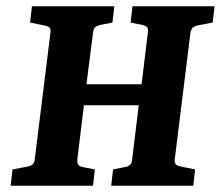

<svg xmlns="http://www.w3.org/2000/svg" viewBox="-20 -593 705 613"><path d="M14 0 20 -52 67 -61Q78 -63 84 -68Q90 -73 91 -85L141 -488Q143 -501 137.5 -505.5Q132 -510 120 -512L76 -521L82 -573H345L339 -521L303 -514Q293 -512 286 -508Q279 -504 277 -488L256 -324H432L452 -488Q454 -500 450 -505.5Q446 -511 432 -514L397 -521L403 -573H665L659 -521L612 -512Q602 -510 596 -505Q590 -500 588 -488L538 -85Q537 -72 542 -67.5Q547 -63 559 -61L603 -52L597 0H335L341 -52L376 -59Q389 -61 395 -66.5Q401 -72 402 -85L423 -257H248L227 -85Q226 -72 230.5 -66.5Q235 -61 247 -59L283 -52L277 0Z"/></svg>

Font: Rasa
Style: Italic
Weight: 400
Italic angle: -7.10001°
Designer: Anna Giedrys (Yrsa+Rasa design), David Brezina (Yrsa art-direction, Rasa art-direction, design)
Foundry: Rosetta Type Foundry
Version: Version 2.004